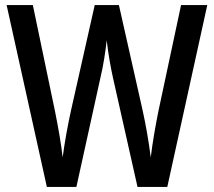

<svg xmlns="http://www.w3.org/2000/svg" viewBox="-20 -734 840 754"><path d="M794 -714H691L602 -297C591 -242 579 -175 572 -116C564 -180 552 -247 540 -301L447 -714H352L259 -301C247 -247 234 -176 226 -116C221 -164 209 -233 196 -297L109 -714H6L164 0H280L374 -427C386 -476 395 -537 399 -576C405 -521 416 -463 424 -427L520 0H637Z"/></svg>

Font: Noto Sans Thai Looped Condensed Medium
Style: Regular
Weight: 500
Width: 3
Designer: Sasikarn Vongin, Ben Mitchell
Foundry: The Fontpad Ltd
Version: Version 1.001